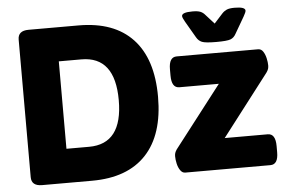

<svg xmlns="http://www.w3.org/2000/svg" viewBox="-51 -790 1285 862"><g transform="rotate(-5 592.0 -359.0)"><path d="M105 0Q57 0 57 -40V-660Q57 -700 105 -700H330Q490 -700 574 -610.5Q658 -521 658 -350Q658 -179 574 -89.5Q490 0 330 0ZM228 -153H330Q481 -153 481 -350Q481 -547 330 -547H228ZM750 0Q737 0 728 -13Q719 -26 715 -44Q711 -62 711 -77Q711 -85 713 -91.5Q715 -98 721 -107L935 -384H757Q722 -384 722 -440V-468Q722 -523 757 -523H1124Q1138 -523 1146.5 -510Q1155 -497 1159 -479Q1163 -461 1163 -447Q1163 -439 1161 -432Q1159 -425 1152 -415L940 -139H1134Q1169 -139 1169 -83V-55Q1169 0 1134 0ZM1035 -718Q1083 -718 1083 -701Q1083 -694 1072 -675L1029 -601Q1020 -584 1004.5 -578Q989 -572 940 -572Q891 -572 875.5 -578.5Q860 -585 851 -601L808 -675Q797 -694 797 -701Q797 -718 845 -718Q869 -718 881 -713Q893 -708 902 -697L940 -655L978 -697Q987 -707 999 -712.5Q1011 -718 1035 -718Z"/></g></svg>

Font: Asap ExtraBold
Style: Regular
Weight: 800
Designer: Pablo Cosgaya
Foundry: Omnibus-Type
Version: Version 3.001; ttfautohint (v1.8.4.7-5d5b)